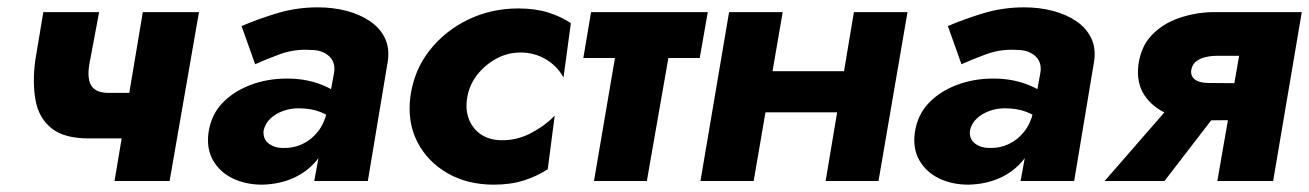

<svg xmlns="http://www.w3.org/2000/svg" viewBox="-20 -493 3566 523"><path d="M221 -116H371L393 -240H276ZM369 -460 292 0H442L522 -460ZM250 -460H98L76 -328Q68 -267 77 -219Q86 -171 120.5 -143.5Q155 -116 221 -116L276 -240Q242 -240 229.5 -258.5Q217 -277 223 -316Z M698 -137Q702 -156 716 -169.5Q730 -183 750.5 -190.5Q771 -198 793 -198Q827 -198 852.5 -188Q878 -178 901 -159L911 -229Q888 -251 848.5 -265Q809 -279 762 -279Q708 -279 662 -261.5Q616 -244 585.5 -212Q555 -180 548 -132Q542 -88 560.5 -56Q579 -24 614 -7Q649 10 694 10Q741 9 779 -8Q817 -25 842.5 -56Q868 -87 878 -129L870 -186Q863 -156 845.5 -134Q828 -112 803.5 -100.5Q779 -89 750 -90Q728 -90 712 -102Q696 -114 698 -137ZM675 -318Q701 -330 741.5 -345Q782 -360 826 -357Q849 -357 864.5 -348.5Q880 -340 886.5 -326.5Q893 -313 890 -295L836 0H982L1036 -324Q1042 -361 1028.5 -389Q1015 -417 987.5 -435.5Q960 -454 923.5 -463.5Q887 -473 846 -473Q788 -473 735 -457Q682 -441 638 -422Z M1253 -229Q1259 -263 1280.5 -290Q1302 -317 1332.5 -333.5Q1363 -350 1398 -350Q1435 -350 1466 -332Q1497 -314 1515 -282L1535 -430Q1508 -448 1473 -459Q1438 -470 1392 -470Q1318 -470 1255 -439.5Q1192 -409 1150 -355.5Q1108 -302 1098 -231Q1089 -161 1116.5 -107Q1144 -53 1198.5 -21.5Q1253 10 1325 10Q1371 10 1407 -1.5Q1443 -13 1472 -32L1491 -178Q1464 -150 1425.5 -130Q1387 -110 1344 -111Q1311 -112 1288.5 -128Q1266 -144 1256.5 -170.5Q1247 -197 1253 -229Z M1590 -460 1569 -335H1886L1908 -460ZM1673 -440 1598 0H1742L1819 -440Z M1965 -187H2330L2349 -299H1985ZM2306 -460 2229 0H2373L2452 -460ZM1966 -460 1888 0H2033L2112 -460Z M2622 -137Q2626 -156 2640 -169.5Q2654 -183 2674.5 -190.5Q2695 -198 2717 -198Q2751 -198 2776.5 -188Q2802 -178 2825 -159L2835 -229Q2812 -251 2772.5 -265Q2733 -279 2686 -279Q2632 -279 2586 -261.5Q2540 -244 2509.5 -212Q2479 -180 2472 -132Q2466 -88 2484.5 -56Q2503 -24 2538 -7Q2573 10 2618 10Q2665 9 2703 -8Q2741 -25 2766.5 -56Q2792 -87 2802 -129L2794 -186Q2787 -156 2769.5 -134Q2752 -112 2727.5 -100.5Q2703 -89 2674 -90Q2652 -90 2636 -102Q2620 -114 2622 -137ZM2599 -318Q2625 -330 2665.5 -345Q2706 -360 2750 -357Q2773 -357 2788.5 -348.5Q2804 -340 2810.5 -326.5Q2817 -313 2814 -295L2760 0H2906L2960 -324Q2966 -361 2952.5 -389Q2939 -417 2911.5 -435.5Q2884 -454 2847.5 -463.5Q2811 -473 2770 -473Q2712 -473 2659 -457Q2606 -441 2562 -422Z M3152 0 3313 -209H3171L2989 0ZM3448 0 3526 -460H3376L3296 0ZM3394 -266 3272 -267Q3258 -267 3246.5 -270.5Q3235 -274 3229 -282.5Q3223 -291 3225 -303Q3228 -318 3238.5 -326Q3249 -334 3264 -337.5Q3279 -341 3295 -341H3408L3430 -460H3282Q3236 -459 3192 -444Q3148 -429 3118 -398Q3088 -367 3081 -317Q3075 -267 3097.5 -233.5Q3120 -200 3160 -183Q3200 -166 3245 -165L3378 -166Z"/></svg>

Font: Jost
Style: Bold Italic
Weight: 700
Italic angle: -5°
Version: Version 3.710